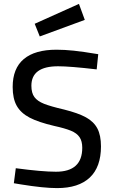

<svg xmlns="http://www.w3.org/2000/svg" viewBox="-20 -955 583 985"><path d="M45 0ZM87 -9 51 -15 61 -92Q196 -74 267 -74Q402 -74 402 -197Q402 -231 388 -251.5Q374 -272 343.5 -284.5Q313 -297 258 -309Q177 -328 132 -351.5Q87 -375 66 -412Q45 -449 45 -509Q45 -604 102 -652Q159 -700 270 -700Q311 -700 358.5 -695Q406 -690 484 -677L476 -599Q339 -615 278 -615Q141 -615 141 -515Q141 -478 156.5 -457Q172 -436 206 -422.5Q240 -409 309 -393Q381 -375 421 -353Q461 -331 479.5 -296Q498 -261 498 -204Q498 -98 440.5 -44Q383 10 273 10Q204 10 87 -9ZM158 -833 385 -935 415 -853 184 -768Z"/></svg>

Font: Cairo SemiBold
Style: Regular
Weight: 600
Designer: Mohamed Gaber, the designers of Titillium
Foundry: Kief Type Foundry
Version: Version 2.009; ttfautohint (v1.5.33-1714) -l 8 -r 50 -G 200 